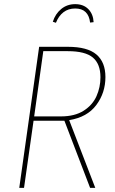

<svg xmlns="http://www.w3.org/2000/svg" viewBox="-20 -907 556 927"><path d="M314 -327 440 0H415L291 -324H142L96 0H73L169 -681H308Q402 -681 445.5 -644Q489 -607 489 -535Q489 -459 445 -400Q401 -341 314 -327ZM274 -345Q341 -345 384 -372.5Q427 -400 446 -443Q465 -486 465 -534Q465 -598 428.5 -629Q392 -660 307 -660H189L145 -345ZM235 -802Q247 -840 275.5 -863.5Q304 -887 343 -887Q383 -887 406.5 -863Q430 -839 432 -800L415 -798Q407 -866 343 -866Q310 -866 286.5 -848Q263 -830 250 -797Z"/></svg>

Font: Fira Sans Condensed Thin
Style: Italic
Weight: 250
Width: 3
Italic angle: -8°
Designer: Carrois Corporate & Edenspiekermann AG
Foundry: Carrois Corporate GbR & Edenspiekermann AG
Version: Version 4.203